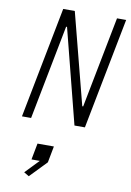

<svg xmlns="http://www.w3.org/2000/svg" viewBox="-114 -799 849 1241"><g transform="rotate(10 310.0 -178.0)"><path d="M55 0H115L235.5 -620H241.5L399.5 -0.5H468L610 -730.5H550L433.5 -132H427.5L273 -730H197ZM132 353.5 165.5 373.5 271.5 263.5 292 156H184.5L164 263.5H218.5Z"/></g></svg>

Font: Monaspace Krypton ExtraLight
Style: Italic
Weight: 200
Italic angle: -11°
Designer: Riley Cran & the Lettermatic Team
Foundry: Lettermatic
Version: Version 1.101 (Monaspace Krypton)